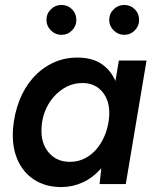

<svg xmlns="http://www.w3.org/2000/svg" viewBox="-20 -745 633 777"><path d="M383 0 393 -93 461 -500H573L489 0ZM228 12Q164 12 118 -18Q72 -48 49.5 -102Q27 -156 33 -227Q38 -285 58 -337Q78 -389 112 -428Q146 -467 192 -489.5Q238 -512 293 -512Q357 -512 397 -482Q437 -452 454 -399Q471 -346 465 -276Q461 -205 440.5 -151.5Q420 -98 387.5 -61.5Q355 -25 314 -6.5Q273 12 228 12ZM263 -90Q298 -90 327 -106Q356 -122 376.5 -149Q397 -176 408.5 -209Q420 -242 422 -277Q425 -336 395 -372.5Q365 -409 314 -409Q278 -409 248.5 -393.5Q219 -378 196.5 -352Q174 -326 161.5 -293Q149 -260 148 -225Q145 -166 177 -128Q209 -90 263 -90ZM228 -604Q204 -604 186 -622Q168 -640 168 -664Q168 -690 186 -707.5Q204 -725 228 -725Q254 -725 271.5 -707.5Q289 -690 289 -664Q289 -640 271.5 -622Q254 -604 228 -604ZM483 -604Q458 -604 440 -622Q422 -640 422 -664Q422 -690 440 -707.5Q458 -725 483 -725Q508 -725 525.5 -707.5Q543 -690 543 -664Q543 -640 525.5 -622Q508 -604 483 -604Z"/></svg>

Font: Figtree SemiBold
Style: Italic
Weight: 600
Italic angle: -9.5°
Foundry: Erik Kennedy
Version: Version 2.001;gftools[0.9.30]